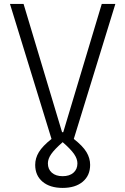

<svg xmlns="http://www.w3.org/2000/svg" viewBox="-20 -713 626 959"><path d="M293 225.6Q229.5 225.6 192.6 194.6Q155.8 163.6 155.8 110.4Q155.8 77.1 174.1 46.9Q192.4 16.6 237.3 -19L29.8 -693.4H97.7L290 -52.7H295.9L488.3 -693.4H556.2L348.6 -19Q393.6 16.1 411.9 46.6Q430.2 77.1 430.2 110.4Q430.2 163.6 393.3 194.6Q356.4 225.6 293 225.6ZM219.2 103Q219.2 132.3 239 149.7Q258.8 167 293 167Q327.1 167 346.9 149.7Q366.7 132.3 366.7 103Q366.7 80.6 350.1 56.4Q333.5 32.2 293 -2.9Q252.4 32.7 235.8 56.6Q219.2 80.6 219.2 103Z"/></svg>

Font: CaskaydiaMono NF Light
Style: Regular
Weight: 300
Designer: Aaron Bell
Foundry: Saja Typeworks
Version: Version 2111.001; ttfautohint (v1.8.4);Nerd Fonts 3.1.1